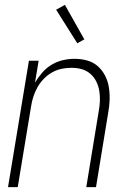

<svg xmlns="http://www.w3.org/2000/svg" viewBox="-20 -770 540 790"><path d="M13 0 99 -520H139L124 -430Q137 -452 154 -471.5Q171 -491 193 -504Q215 -517 239 -522.5Q263 -528 287 -528Q314 -528 339 -521Q364 -514 382.5 -497.5Q401 -481 412.5 -458.5Q424 -436 428 -410.5Q432 -385 431 -358Q430 -331 425 -305L375 0H335L386 -311Q390 -332 391 -353.5Q392 -375 388.5 -396Q385 -417 376 -435Q367 -453 351.5 -466.5Q336 -480 316 -485.5Q296 -491 274 -491Q254 -491 234 -487Q214 -483 195 -472.5Q176 -462 160.5 -446Q145 -430 134.5 -411.5Q124 -393 117.5 -373Q111 -353 108 -333L53 0ZM298 -592 211 -730 247 -750 327 -608Z"/></svg>

Font: Iosevka Extralight
Style: Italic
Weight: 200
Italic angle: -9°
Monospace: yes
Designer: Belleve Invis
Foundry: Belleve Invis
Version: Version 32.5.0; ttfautohint (v1.8.4)